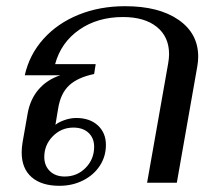

<svg xmlns="http://www.w3.org/2000/svg" viewBox="-20 -590 706 620"><path d="M50 -98Q50 -113 53 -131L69 -222Q77 -269 104.5 -301Q132 -333 175 -347H60Q75 -414 120.5 -464.5Q166 -515 234 -542.5Q302 -570 384 -570Q493 -570 556.5 -526Q620 -482 620 -407Q620 -392 617 -375L551 0H455L523 -385Q526 -402 526 -415Q526 -471 486.5 -503Q447 -535 377 -535Q295 -535 236 -494Q177 -453 158 -383H289L284 -351Q231 -340 203.5 -314.5Q176 -289 168 -241L159 -187Q170 -196 189 -202.5Q208 -209 226 -209Q270 -209 296 -185Q322 -161 322 -122Q322 -85 302.5 -55Q283 -25 248.5 -7.5Q214 10 172 10Q114 10 82 -18Q50 -46 50 -98ZM284 -116Q284 -144 266 -161Q248 -178 217 -178Q178 -178 150.5 -150Q123 -122 123 -83Q123 -55 141 -37.5Q159 -20 189 -20Q229 -20 256.5 -48Q284 -76 284 -116Z"/></svg>

Font: Fahkwang
Style: Italic
Weight: 400
Italic angle: -10°
Version: Version 1.000; ttfautohint (v1.6)